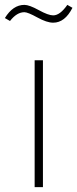

<svg xmlns="http://www.w3.org/2000/svg" viewBox="-28 -767 317 787"><path d="M190 -674Q164 -674 125 -695.5Q86 -717 72 -717Q41 -717 13 -681L-8 -693Q25 -747 72 -747Q92 -747 131 -725.5Q170 -704 190 -704Q218 -704 248 -747L269 -735Q238 -674 190 -674ZM148 -520V0H114V-520Z"/></svg>

Font: Fira Sans UltraLight
Style: Regular
Weight: 200
Designer: Carrois Corporate & Edenspiekermann AG
Foundry: Carrois Corporate GbR & Edenspiekermann AG
Version: Version 4.106;PS 004.106;hotconv 1.0.70;makeotf.lib2.5.58329